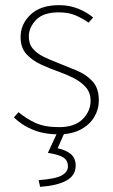

<svg xmlns="http://www.w3.org/2000/svg" viewBox="-20 -510 440 746"><path d="M208 12Q151 12 107.5 -6Q64 -24 34 -54L52 -74Q82 -49 117.5 -32.5Q153 -16 210 -16Q270 -16 301 -47Q332 -78 332 -118Q332 -150 313.5 -171Q295 -192 267.5 -206Q240 -220 212 -230Q175 -243 140 -259Q105 -275 82.5 -300Q60 -325 60 -366Q60 -416 98.5 -453Q137 -490 210 -490Q249 -490 283 -476.5Q317 -463 342 -442L324 -422Q300 -439 273 -450.5Q246 -462 208 -462Q148 -462 120 -432.5Q92 -403 92 -368Q92 -339 108 -320.5Q124 -302 149.5 -289.5Q175 -277 204 -266Q242 -251 279 -235.5Q316 -220 340 -193.5Q364 -167 364 -120Q364 -85 346 -55Q328 -25 293 -6.5Q258 12 208 12ZM136 216 130 190Q196 185 220 171.5Q244 158 244 136Q244 113 225.5 101.5Q207 90 166 84L206 -2H234L204 66Q236 73 255 88.5Q274 104 274 134Q274 171 239 191Q204 211 136 216Z"/></svg>

Font: Source Sans Variable
Style: Regular
Weight: 200
Designer: Paul D. Hunt
Foundry: Adobe Systems Incorporated
Version: Version 3.006;hotconv 1.0.111;makeotfexe 2.5.65597